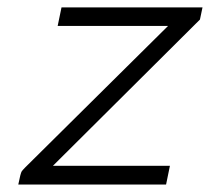

<svg xmlns="http://www.w3.org/2000/svg" viewBox="-20 -492 560 512"><path d="M28.8 0Q34.7 -29.8 37.8 -34.9Q41 -40 69.8 -67.9L428.2 -422.9H133.8L144 -472.2H520L513.2 -439.9L121.1 -49.8H433.1L422.9 0Z"/></svg>

Font: CMU Bright
Style: Oblique
Weight: 500
Italic angle: -12°
Version: Version 0.7.0